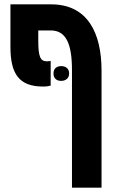

<svg xmlns="http://www.w3.org/2000/svg" viewBox="-20 -622 521 883"><path d="M178 -224C197 -224 200 -226 213 -228V-342C208 -341 203 -340 196 -340C165 -340 156 -361 156 -437V-482H213C282 -482 311 -424 311 -300V241H447V-297C447 -472 382 -602 215 -602H28V-406C28 -282 68 -224 178 -224ZM226 -284C226 -261 241 -250 261 -250C282 -250 298 -262 298 -284C298 -307 282 -318 261 -318C241 -318 226 -307 226 -284Z"/></svg>

Font: Noto Sans Hebrew ExtraCondensed
Style: Bold
Weight: 700
Width: 2
Designer: Monotype Design Team
Foundry: Monotype Imaging Inc.
Version: Version 2.004